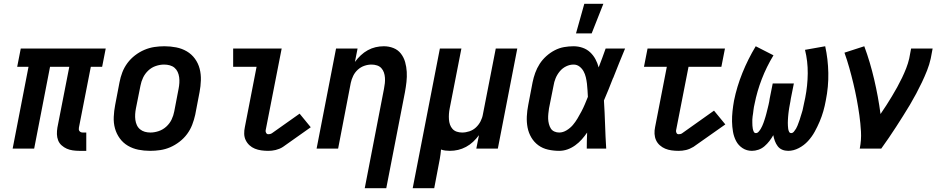

<svg xmlns="http://www.w3.org/2000/svg" viewBox="-20 -787 4990 1017"><path d="M437 12H400Q383 12 365.5 9.5Q348 7 333.5 0.5Q319 -6 306.5 -17Q294 -28 288 -43.5Q282 -59 281.5 -76Q281 -93 284 -111L347 -433H245L161 0H47L131 -433H71L90 -530H540L521 -433H461L398 -111Q397 -106 397.5 -101Q398 -96 401.5 -92Q405 -88 409.5 -86.5Q414 -85 419 -85H437Z M775 12Q743 12 713 6Q683 0 657.5 -15Q632 -30 614.5 -54Q597 -78 589 -107Q581 -136 582.5 -168Q584 -200 590 -231L613 -351Q618 -378 628 -404Q638 -430 655 -453Q672 -476 695.5 -494Q719 -512 745 -523Q771 -534 797.5 -538Q824 -542 851 -542Q883 -542 913.5 -536Q944 -530 969.5 -515Q995 -500 1012.5 -476Q1030 -452 1037.5 -423Q1045 -394 1044 -362Q1043 -330 1037 -299L1014 -179Q1008 -152 998 -126Q988 -100 971 -77Q954 -54 930.5 -36Q907 -18 881.5 -7Q856 4 829 8Q802 12 775 12ZM777 -85Q798 -85 820.5 -92.5Q843 -100 861 -116.5Q879 -133 889 -154Q899 -175 903 -197L926 -317Q929 -332 930 -347.5Q931 -363 929 -378Q927 -393 921 -406Q915 -419 904.5 -428Q894 -437 879.5 -441Q865 -445 849 -445Q828 -445 805.5 -437.5Q783 -430 765.5 -413.5Q748 -397 738 -376Q728 -355 724 -333L700 -213Q697 -198 696 -182.5Q695 -167 697 -152Q699 -137 705 -124Q711 -111 722 -102Q733 -93 747 -89Q761 -85 777 -85Z M1400 12Q1382 12 1364 9.5Q1346 7 1330 0.5Q1314 -6 1301.5 -17.5Q1289 -29 1281.5 -44.5Q1274 -60 1273.5 -78Q1273 -96 1277 -114L1339 -433H1215V-530H1472L1387 -96Q1386 -89 1390 -82.5Q1394 -76 1401 -76Q1405 -76 1410 -77Q1415 -78 1420 -81L1567 -185L1626 -113L1479 -9Q1470 -3 1460 1Q1450 5 1440 7.5Q1430 10 1420 11Q1410 12 1400 12Z M1912 210 2014 -317Q2017 -332 2018.5 -346.5Q2020 -361 2019 -375.5Q2018 -390 2013.5 -403Q2009 -416 2000 -426Q1991 -436 1977 -440.5Q1963 -445 1948 -445Q1929 -445 1910 -438.5Q1891 -432 1875.5 -418Q1860 -404 1851 -385.5Q1842 -367 1838 -348L1771 0H1657L1760 -530H1874L1860 -459Q1874 -478 1891 -494Q1908 -510 1928 -521Q1948 -532 1969.5 -537Q1991 -542 2013 -542Q2040 -542 2064 -532.5Q2088 -523 2103.5 -503Q2119 -483 2126 -458Q2133 -433 2134.5 -406.5Q2136 -380 2133 -353Q2130 -326 2125 -299L2026 210Z M2166 210 2310 -530H2424L2362 -213Q2359 -198 2358 -183.5Q2357 -169 2358 -154.5Q2359 -140 2363.5 -127Q2368 -114 2377 -104Q2386 -94 2399.5 -89.5Q2413 -85 2428 -85Q2447 -85 2466.5 -91.5Q2486 -98 2501 -112Q2516 -126 2525.5 -144.5Q2535 -163 2538 -182L2606 -530H2720L2617 0H2503L2517 -71Q2503 -52 2486 -36Q2469 -20 2448.5 -9Q2428 2 2406.5 7Q2385 12 2363 12Q2351 12 2339 10.5Q2327 9 2316 5Q2314 30 2309.5 55Q2305 80 2300 105L2280 210Z M2942 12Q2912 12 2883 5.5Q2854 -1 2831.5 -17.5Q2809 -34 2794.5 -58.5Q2780 -83 2774.5 -111.5Q2769 -140 2770.5 -170.5Q2772 -201 2778 -231L2801 -351Q2806 -376 2815 -401Q2824 -426 2838.5 -448.5Q2853 -471 2873.5 -489.5Q2894 -508 2918 -520.5Q2942 -533 2967.5 -537.5Q2993 -542 3018 -542Q3043 -542 3066 -534Q3089 -526 3106 -510Q3123 -494 3134 -473.5Q3145 -453 3151 -430Q3161 -455 3170 -480Q3179 -505 3188 -530H3291Q3275 -491 3259 -452Q3243 -413 3228 -374L3227 -373Q3215 -343 3203.5 -313.5Q3192 -284 3179 -255Q3183 -191 3185 -127.5Q3187 -64 3191 0H3088Q3088 -21 3088.5 -42.5Q3089 -64 3090 -85Q3077 -66 3061.5 -48.5Q3046 -31 3026.5 -17Q3007 -3 2985.5 4.5Q2964 12 2942 12ZM2942 -85Q2962 -85 2981.5 -97Q3001 -109 3014.5 -125Q3028 -141 3039 -159.5Q3050 -178 3060 -197Q3070 -216 3078 -235Q3086 -254 3094 -274Q3093 -291 3092 -309Q3091 -327 3089 -344Q3087 -361 3083 -378Q3079 -395 3071 -409.5Q3063 -424 3049.5 -434.5Q3036 -445 3018 -445Q2998 -445 2978.5 -435.5Q2959 -426 2945 -409Q2931 -392 2923 -372.5Q2915 -353 2912 -333L2888 -213Q2886 -199 2884.5 -185Q2883 -171 2883.5 -157.5Q2884 -144 2887.5 -130.5Q2891 -117 2897.5 -106.5Q2904 -96 2916 -90.5Q2928 -85 2942 -85Z M3031 -610 3075 -767H3176L3114 -610Z M3574 12Q3555 12 3537 9.5Q3519 7 3503.5 0.5Q3488 -6 3475 -17.5Q3462 -29 3455 -44.5Q3448 -60 3447 -78Q3446 -96 3450 -114L3512 -433H3391L3410 -530H3820L3801 -433H3627L3561 -96Q3560 -89 3563.5 -82.5Q3567 -76 3574 -76Q3579 -76 3584 -77Q3589 -78 3593 -81L3762 -201L3822 -128L3653 -9Q3643 -3 3633.5 1Q3624 5 3614 7.5Q3604 10 3593.5 11Q3583 12 3574 12Z M3963 12Q3935 12 3913 -2.5Q3891 -17 3879 -40Q3867 -63 3862.5 -89.5Q3858 -116 3857.5 -143Q3857 -170 3860 -198Q3863 -226 3868 -254Q3883 -328 3912.5 -401Q3942 -474 3983 -542L4077 -494Q4040 -433 4015 -368Q3990 -303 3977 -237Q3975 -229 3973.5 -220.5Q3972 -212 3971 -203.5Q3970 -195 3969 -187Q3968 -179 3966.5 -170.5Q3965 -162 3965 -154Q3965 -146 3965 -137.5Q3965 -129 3965.5 -121Q3966 -113 3967.5 -105Q3969 -97 3972.5 -89.5Q3976 -82 3984 -82Q3992 -82 3998.5 -89.5Q4005 -97 4009.5 -104.5Q4014 -112 4017.5 -120Q4021 -128 4024 -136Q4027 -144 4029.5 -152Q4032 -160 4034.5 -168Q4037 -176 4039 -184Q4041 -192 4043 -200Q4045 -208 4047 -216Q4049 -224 4051 -232.5Q4053 -241 4054.5 -249Q4056 -257 4057 -265L4073 -345H4185L4169 -265Q4168 -257 4166.5 -249Q4165 -241 4163.5 -233Q4162 -225 4160.5 -216.5Q4159 -208 4158 -200Q4157 -192 4156 -184Q4155 -176 4154.5 -168Q4154 -160 4153.5 -152Q4153 -144 4153 -136Q4153 -128 4153.5 -120Q4154 -112 4155 -104.5Q4156 -97 4159.5 -89.5Q4163 -82 4171 -82Q4179 -82 4185.5 -90Q4192 -98 4196.5 -105.5Q4201 -113 4204 -121Q4207 -129 4210 -137Q4213 -145 4216 -153.5Q4219 -162 4221 -170Q4223 -178 4226 -186Q4229 -194 4231 -202.5Q4233 -211 4234.5 -219Q4236 -227 4238 -235.5Q4240 -244 4241.5 -252Q4243 -260 4245 -268Q4258 -334 4258.5 -398.5Q4259 -463 4244 -523L4351 -542Q4366 -474 4367.5 -401Q4369 -328 4354 -254Q4349 -226 4341 -198Q4333 -170 4321.5 -143Q4310 -116 4295.5 -89.5Q4281 -63 4260 -40Q4239 -17 4211 -2.5Q4183 12 4155 12Q4138 12 4123.5 6Q4109 0 4099.5 -12.5Q4090 -25 4084.5 -40Q4079 -55 4076 -71Q4067 -55 4055.5 -40Q4044 -25 4029.5 -12.5Q4015 0 3997.5 6Q3980 12 3963 12Z M4534 0Q4543 -45 4540.5 -89.5Q4538 -134 4532 -176.5Q4526 -219 4518 -261.5Q4510 -304 4500 -345.5Q4490 -387 4478.5 -428Q4467 -469 4453 -508L4558 -542Q4574 -499 4587 -455Q4600 -411 4610.5 -366Q4621 -321 4629.5 -275Q4638 -229 4644 -183Q4660 -206 4675 -229.5Q4690 -253 4704.5 -277Q4719 -301 4732.5 -325.5Q4746 -350 4758 -375Q4770 -400 4780 -425.5Q4790 -451 4796 -477L4806 -530H4920L4910 -477Q4903 -445 4890.5 -413.5Q4878 -382 4863.5 -351.5Q4849 -321 4833 -291Q4817 -261 4799.5 -231.5Q4782 -202 4763.5 -173Q4745 -144 4726.5 -115Q4708 -86 4688 -57Q4668 -28 4648 0Z"/></svg>

Font: Lode Term
Style: Bold Italic
Weight: 700
Italic angle: -11°
Monospace: yes
Designer: Belleve Invis
Foundry: Belleve Invis
Version: Version 29.2.0